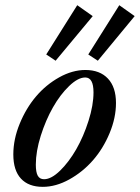

<svg xmlns="http://www.w3.org/2000/svg" viewBox="-20 -707 538 738"><path d="M193.8 -473.6 157.7 -497.6 276.9 -687 336.4 -645ZM356 -473.6 319.3 -497.6 438.5 -687 497.6 -645ZM144.5 11.2Q89.8 11.2 60.5 -20.5Q31.2 -52.2 31.2 -113.3Q31.2 -171.9 55.7 -231.4Q80.1 -291 118.4 -336.2Q156.7 -381.3 207.5 -409.7Q258.3 -438 308.1 -438Q363.8 -438 394.8 -405Q425.8 -372.1 425.8 -311Q425.8 -253.9 401.1 -194.8Q376.5 -135.7 337.2 -90.8Q297.9 -45.9 246.3 -17.3Q194.8 11.2 144.5 11.2ZM149.4 -18.1Q177.2 -18.1 211.2 -51.3Q245.1 -84.5 273.2 -133.5Q301.3 -182.6 320.3 -242.7Q339.4 -302.7 339.4 -352.1Q339.4 -409.2 307.6 -409.2Q279.8 -409.2 245.6 -376.2Q211.4 -343.3 183.6 -294.4Q155.8 -245.6 136.7 -185.3Q117.7 -125 117.7 -74.2Q117.7 -44.9 125.2 -31.5Q132.8 -18.1 149.4 -18.1Z"/></svg>

Font: Elstob 14pt Medium
Style: Italic
Weight: 500
Italic angle: -20°
Designer: Peter S. Baker
Version: Version 1.015